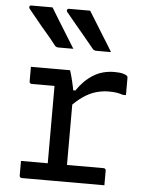

<svg xmlns="http://www.w3.org/2000/svg" viewBox="-56 -869 713 915"><g transform="rotate(5 300.0 -411.5)"><path d="M158 -823Q177 -792 196.5 -760Q216 -728 235.5 -697Q255 -666 274 -635Q257 -635 239.5 -635Q222 -635 202 -635Q196 -635 191.5 -637.5Q187 -640 185 -643Q158 -678 136 -703Q114 -728 94.5 -752.5Q75 -777 50 -807Q46 -812 48 -817.5Q50 -823 56 -823Q75 -823 90.5 -823Q106 -823 122 -823Q138 -823 158 -823ZM338 -823Q358 -792 377 -760Q396 -728 416 -697Q436 -666 454 -635Q437 -635 419.5 -635Q402 -635 383 -635Q377 -635 372.5 -637.5Q368 -640 366 -643Q338 -678 316.5 -703Q295 -728 275 -752.5Q255 -777 230 -807Q226 -812 228 -817.5Q230 -823 237 -823Q255 -823 270.5 -823Q286 -823 302.5 -823Q319 -823 338 -823ZM200 -49V-95Q200 -111 200 -127Q200 -143 200 -159.5Q200 -176 200 -191Q200 -235 200 -278Q200 -321 200 -365Q200 -409 200 -451H185Q162 -451 137.5 -451Q113 -451 91 -451Q86 -451 83 -454Q80 -457 80 -462Q80 -480 80 -497Q80 -514 80 -532Q92 -532 106.5 -532Q121 -532 136 -532Q151 -532 167 -532Q183 -532 199.5 -532Q216 -532 233 -532Q250 -532 267 -532Q267 -532 269.5 -525Q272 -518 275 -506.5Q278 -495 281.5 -481Q285 -467 288 -452Q291 -437 292 -423Q292 -386 292 -339.5Q292 -293 292 -243Q292 -193 292 -142Q292 -91 292 -44ZM271 -438H301Q333 -486 377 -514Q421 -542 479 -542Q505 -542 519.5 -538Q534 -534 539 -529Q542 -527 542.5 -524Q543 -521 543 -517Q543 -497 543 -477Q543 -457 543 -437H528Q511 -443 495 -445Q479 -447 460 -447Q430 -447 400 -438.5Q370 -430 339.5 -409.5Q309 -389 276 -353ZM72 -81H467Q471 -81 473 -79.5Q475 -78 476.5 -76Q478 -74 478 -70Q478 -58 478 -46.5Q478 -35 478 -23.5Q478 -12 478 0H83Q78 0 75 -3Q72 -6 72 -11Q72 -23 72 -34.5Q72 -46 72 -57.5Q72 -69 72 -81Z"/></g></svg>

Font: RecMonoLinear Nerd Font Mono
Style: Regular
Weight: 400
Monospace: yes
Version: Version 1.085; ttfautohint (v1.8.4.7-5d5b);Nerd Fonts 3.2.1